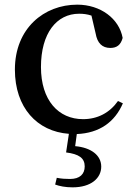

<svg xmlns="http://www.w3.org/2000/svg" viewBox="-20 -561 587 825"><path d="M487 -127C451 -76 399 -49 337 -49C231 -49 156 -130 156 -273C156 -418 223 -502 320 -502C338 -502 355 -500 373 -494L391 -417C398 -376 419 -355 454 -355C482 -355 499 -368 507 -398C492 -481 412 -541 312 -541C169 -541 44 -439 44 -262C44 -99 139 4 276 14L264 94C319 101 344 118 344 154C344 187 323 208 281 208C261 208 244 207 224 203L217 232C236 239 261 244 292 244C372 244 415 204 415 155C415 106 371 73 303 67L310 15C407 11 473 -36 508 -117Z"/></svg>

Font: Source Han Serif CN SemiBold
Style: Regular
Weight: 600
Designer: Ryoko NISHIZUKA 西塚涼子 (kana & ideographs); Frank Grießhammer (Latin, Greek & Cyrillic); Wenlong ZHANG 张文龙 (bopomofo); San
Foundry: Adobe Systems Incorporated
Version: Version 1.000;PS 1;hotconv 16.6.53;makeotf.lib2.5.65590